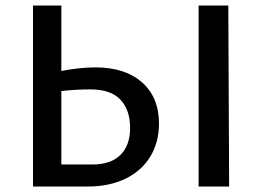

<svg xmlns="http://www.w3.org/2000/svg" viewBox="-20 -678 959 698"><path d="M558 -228Q558 -161 526.5 -109Q495 -57 436.5 -28.5Q378 0 299 0H100V-658H203V-420Q270 -433 327 -433Q435 -433 496.5 -378.5Q558 -324 558 -228ZM813 0H702V-658H810ZM453 -212Q453 -279 417.5 -316Q382 -353 309 -353Q255 -353 203 -347V-80H316Q383 -80 418 -115Q453 -150 453 -212Z"/></svg>

Font: Ysabeau SC Semibold
Style: Regular
Weight: 600
Designer: Christian Thalmann (Catharsis Fonts)
Version: Version 0.003